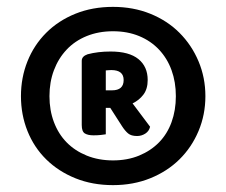

<svg xmlns="http://www.w3.org/2000/svg" viewBox="-20 -653 659 559"><path d="M41 -373Q41 -427 60 -474.5Q79 -522 114.5 -557.5Q150 -593 199.5 -613Q249 -633 309 -633Q368 -633 417.5 -613Q467 -593 502.5 -557.5Q538 -522 558 -474.5Q578 -427 578 -373Q578 -319 558 -271.5Q538 -224 502.5 -189Q467 -154 417.5 -134Q368 -114 309 -114Q249 -114 199.5 -134Q150 -154 114.5 -189Q79 -224 60 -271.5Q41 -319 41 -373ZM124 -373Q124 -332 137 -297.5Q150 -263 174 -238.5Q198 -214 232.5 -200Q267 -186 309 -186Q351 -186 385 -200Q419 -214 443 -238.5Q467 -263 479.5 -297.5Q492 -332 492 -373Q492 -414 479.5 -448.5Q467 -483 443 -508.5Q419 -534 385 -548Q351 -562 309 -562Q267 -562 232.5 -548Q198 -534 174 -508.5Q150 -483 137 -448.5Q124 -414 124 -373ZM288 -339V-262Q282 -261 273 -260Q264 -259 252 -259Q236 -259 227 -264.5Q218 -270 218 -289V-476Q218 -489 235 -495Q265 -503 302 -503Q356 -503 383 -481Q410 -459 410 -420Q410 -394 397.5 -377.5Q385 -361 366 -352L417 -284Q414 -271 403 -264Q392 -257 379 -257Q362 -257 353 -264.5Q344 -272 335 -286L301 -339ZM306 -390Q340 -390 340 -420Q340 -449 304 -449Q299 -449 294.5 -448.5Q290 -448 288 -448V-390Z"/></svg>

Font: Baloo Chettan 2
Style: Bold
Weight: 700
Designer: Maithili Shingre, Unnati Kotecha and Ek Type
Foundry: Ek Type
Version: Version 1.640;hotconv 1.0.111;makeotfexe 2.5.65597; ttfautoh